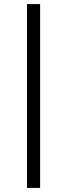

<svg xmlns="http://www.w3.org/2000/svg" viewBox="-20 -780 328 938"><path d="M176 138H112V-760H176Z"/></svg>

Font: IBM Plex Sans Condensed
Style: Regular
Weight: 400
Width: 3
Designer: Mike Abbink, Paul van der Laan, Pieter van Rosmalen
Foundry: Bold Monday
Version: Version 3.201